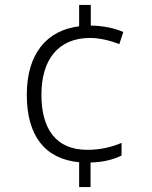

<svg xmlns="http://www.w3.org/2000/svg" viewBox="-20 -744 611 774"><path d="M346 -641V-724H299V-638C169 -622 88 -528 88 -362C88 -197 161 -103 299 -90V10H345V-89C397 -90 437 -101 470 -117V-168C430 -151 385 -140 332 -140C205 -140 147 -225 147 -362C147 -505 216 -591 343 -591C380 -591 424 -581 461 -566L477 -615C440 -631 397 -640 346 -641Z"/></svg>

Font: Noto Sans Myanmar UI Light
Style: Regular
Weight: 300
Designer: Monotype Design Team
Foundry: Monotype Imaging Inc.
Version: Version 2.103